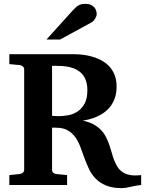

<svg xmlns="http://www.w3.org/2000/svg" viewBox="-20 -949 744 985"><path d="M704.1 0Q670.9 3.9 647.2 10Q623.5 16.1 605 16.1Q556.6 16.1 524.4 2.7Q492.2 -10.7 470.9 -32.5Q449.7 -54.2 436.5 -82Q423.3 -109.9 412.8 -138.9Q402.3 -168 392.1 -195.8Q381.8 -223.6 366.2 -245.4Q350.6 -267.1 327.1 -280.5Q303.7 -293.9 267.1 -293.9H247.1V-78.1Q247.1 -68.4 253.4 -62.7Q259.8 -57.1 269 -56.2L324.2 -50.8V0H27.8V-50.8L81.1 -56.2Q89.8 -57.1 96.9 -62.7Q104 -68.4 104 -78.1V-592.8Q104 -602.5 96.9 -608.4Q89.8 -614.3 81.1 -615.2L27.8 -620.1V-670.9H359.9Q378.4 -670.9 401.9 -668.5Q425.3 -666 449.5 -659.4Q473.6 -652.8 496.8 -641.1Q520 -629.4 538.1 -611.1Q556.2 -592.8 567.1 -566.7Q578.1 -540.5 578.1 -504.9Q578.1 -471.2 569.1 -445.8Q560.1 -420.4 545.2 -401.6Q530.3 -382.8 511.5 -369.9Q492.7 -356.9 473.1 -348.9Q453.6 -340.8 435.5 -336.4Q417.5 -332 403.8 -330.1Q436.5 -323.7 459.5 -311.3Q482.4 -298.8 498 -282.2Q513.7 -265.6 523.7 -246.1Q533.7 -226.6 540.8 -205.8Q547.9 -185.1 553.5 -164.6Q559.1 -144 566.4 -125.5Q573.7 -106.9 583.7 -91.6Q593.8 -76.2 609.4 -65.7Q625 -55.2 647.9 -51Q670.9 -46.9 704.1 -50.8ZM428.2 -485.8Q428.2 -549.3 390.1 -580.1Q352.1 -610.8 278.8 -610.8Q274.9 -611.3 269.5 -611.3H259.3Q253.4 -611.3 247.1 -610.8V-355Q259.8 -354 267.8 -353.5Q275.9 -353 279.8 -353Q303.2 -353 329.3 -357.7Q355.5 -362.3 377.4 -376.7Q399.4 -391.1 413.8 -417.2Q428.2 -443.4 428.2 -485.8ZM476.1 -876.5Q476.1 -871.6 473.9 -865.5Q471.7 -859.4 468.3 -853.5Q464.8 -847.7 460 -842.5Q455.1 -837.4 450.2 -834.5L288.1 -746.1H218.3L355 -897.5Q363.8 -906.7 370.8 -912.8Q377.9 -918.9 385 -922.6Q392.1 -926.3 399.9 -927.7Q407.7 -929.2 418 -929.2Q434.1 -929.2 445.1 -924.3Q456.1 -919.4 463.1 -911.9Q470.2 -904.3 473.1 -894.8Q476.1 -885.3 476.1 -876.5Z"/></svg>

Font: Charis SIL Phon
Style: Bold
Weight: 700
Foundry: SIL International
Version: Version 5.000